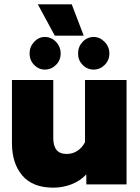

<svg xmlns="http://www.w3.org/2000/svg" viewBox="-20 -848 642 883"><path d="M154 -828H310L365 -684H232ZM116 -602Q116 -633 137 -655.5Q158 -678 186 -678Q216 -678 237.5 -655.5Q259 -633 259 -602Q259 -571 237.5 -549.5Q216 -528 186 -528Q158 -528 137 -549.5Q116 -571 116 -602ZM339 -602Q339 -633 360 -655.5Q381 -678 411 -678Q439 -678 461 -655.5Q483 -633 483 -602Q483 -571 461.5 -549.5Q440 -528 411 -528Q381 -528 360 -549.5Q339 -571 339 -602ZM35 -189V-480H225V-213Q225 -140 286 -140Q314 -140 335.5 -154Q357 -168 371 -194V-480H562V0H377V-46Q349 -16 309 -0.5Q269 15 225 15Q130 15 82.5 -41Q35 -97 35 -189Z"/></svg>

Font: Readiness ExtraBold
Style: Regular
Weight: 800
Designer: Katatrad Team
Foundry: CadsonDemak
Version: Version 1.00;January 16, 2020;FontCreator 12.0.0.2550 64-bit